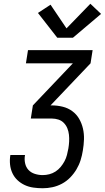

<svg xmlns="http://www.w3.org/2000/svg" viewBox="-20 -1002 558 1022"><path d="M208 0Q182 0 157.5 -3.5Q133 -7 111.5 -17Q90 -27 73 -43Q56 -59 46 -80.5Q36 -102 33.5 -126.5Q31 -151 35 -176Q35 -176 35 -176.5Q35 -177 35 -177H113Q113 -177 113 -177Q113 -177 113 -176Q109 -155 113.5 -133.5Q118 -112 131.5 -97.5Q145 -83 165.5 -76.5Q186 -70 207 -70Q225 -70 242.5 -74.5Q260 -79 275.5 -89Q291 -99 303 -113.5Q315 -128 323.5 -144Q332 -160 336.5 -177.5Q341 -195 344 -212Q347 -230 348 -248.5Q349 -267 347 -285Q345 -303 338.5 -319Q332 -335 320 -347.5Q308 -360 291 -365.5Q274 -371 256 -371H144L155 -441L368 -665H118L129 -735H473L462 -665L249 -441H256Q285 -441 313.5 -434Q342 -427 364.5 -410.5Q387 -394 401 -370Q415 -346 421.5 -318Q428 -290 427 -260Q426 -230 421 -201Q417 -175 409 -149.5Q401 -124 387 -100.5Q373 -77 353.5 -57Q334 -37 309.5 -24Q285 -11 259 -5.5Q233 0 208 0ZM285 -801 182 -933 249 -977 334 -851 461 -982 518 -928 368 -801Z"/></svg>

Font: Iosevka SS04 Oblique
Style: Regular
Weight: 400
Italic angle: -9°
Monospace: yes
Designer: Belleve Invis
Foundry: Belleve Invis
Version: Version 19.0.0; ttfautohint (v1.8.4)